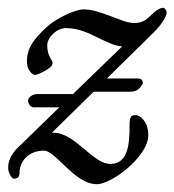

<svg xmlns="http://www.w3.org/2000/svg" viewBox="-20 -438 447 492"><path d="M407 -406C407 -412 402 -418 398 -418C388 -418 375 -407 368 -400C353 -385 343 -379 323 -379C306 -379 284 -389 260 -398C238 -406 216 -414 194 -414C172 -414 122 -390 99 -368C67 -338 49 -316 49 -280C49 -258 63 -246 70 -246C76 -246 102 -258 111 -268C116 -274 116 -278 111 -286C103 -298 101 -312 101 -322C101 -342 125 -366 149 -366C181 -366 208 -353 234 -340C255 -330 275 -320 293 -319L167 -197H76C64 -197 52 -189 52 -180C52 -174 57 -163 66 -163H132L25 -59C6 -41 0 -20 1 -6C2 7 11 20 15 20C20 20 30 19 30 6C30 -25 53 -52 93 -52C106 -52 123 -35 143 -16C168 8 196 34 229 34C265 34 360 -36 360 -92C360 -124 341 -143 327 -143C315 -143 312 -138 312 -114C312 -69 308 -18 263 -18C240 -18 219 -37 196 -56C171 -77 146 -98 116 -98H113L220 -203H315C330 -203 339 -211 346 -224C346 -232 343 -237 333 -237H254L375 -356C394 -375 407 -396 407 -406Z"/></svg>

Font: EB Garamond
Style: Italic
Weight: 400
Italic angle: -17.2°
Designer: Georg Duffner and Octavio Pardo
Foundry: Georg Duffner
Version: Version 1.000;PS 001.000;hotconv 1.0.88;makeotf.lib2.5.64775